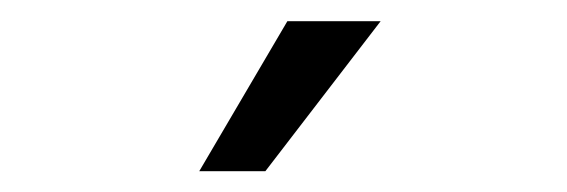

<svg xmlns="http://www.w3.org/2000/svg" viewBox="-20 -756 540 183"><path d="M232.9 -592.8H169.9L253.9 -735.8H342.8Z"/></svg>

Font: Creato Display
Style: Regular
Weight: 400
Version: Version 1.000